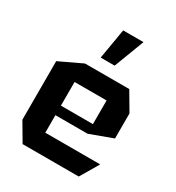

<svg xmlns="http://www.w3.org/2000/svg" viewBox="-181 -867 896 977"><g transform="rotate(30 267.0 -378.5)"><path d="M101 0 38 -107V-108H494V-107L431 0ZM38 -108V-451L171 -514H172V-108ZM172 -211V-267H360V-211ZM172 -406V-514H431L494 -407V-406ZM360 -211V-406H494V-260L361 -211ZM225 -580 255 -757H374V-756L307 -580Z"/></g></svg>

Font: Foldit SemiBold
Style: Regular
Weight: 600
Version: Version 1.003